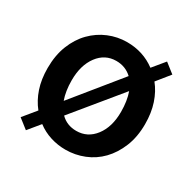

<svg xmlns="http://www.w3.org/2000/svg" viewBox="-126 -644 800 797"><g transform="rotate(30 274.5 -246.0)"><path d="M274 12Q237 12 202 1Q167 -10 138 -32L92 24L46 -12L96 -73Q70 -105 55.5 -148Q41 -191 41 -245Q41 -306 60 -354Q79 -402 111.5 -435Q144 -468 186 -485.5Q228 -503 274 -503Q351 -503 410 -459L457 -516L503 -480L453 -418Q479 -386 493.5 -342.5Q508 -299 508 -245Q508 -184 488.5 -136Q469 -88 437 -55Q405 -22 362.5 -5Q320 12 274 12ZM153 -251Q153 -199 167 -160L349 -384Q318 -413 274 -413Q220 -413 186.5 -368Q153 -323 153 -251ZM274 -78Q328 -78 362 -122.5Q396 -167 396 -239Q396 -292 382 -331L199 -108Q229 -78 274 -78Z"/></g></svg>

Font: TypoPRO Source Sans Pro
Style: Regular
Weight: 600
Designer: Paul D. Hunt
Foundry: Adobe Systems Incorporated
Version: Version 2.020;PS 2.000;hotconv 1.0.86;makeotf.lib2.5.63406